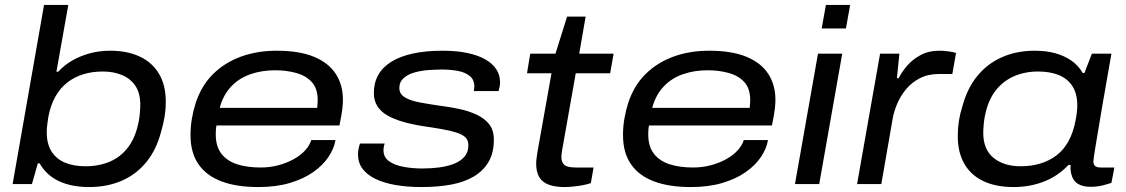

<svg xmlns="http://www.w3.org/2000/svg" viewBox="-20 -744 4551 776"><path d="M340 12Q270 12 219 -11.5Q168 -35 140 -84H133L109 0H31L158 -724H256L208 -454H215Q241 -482 274 -500.5Q307 -519 345 -529Q383 -539 426 -539Q494 -539 544.5 -515.5Q595 -492 622.5 -446Q650 -400 650 -333Q650 -301 645 -271.5Q640 -242 632 -215Q613 -140 572 -89.5Q531 -39 472 -13.5Q413 12 340 12ZM326 -72Q380 -72 424.5 -91Q469 -110 499 -150.5Q529 -191 541 -255Q544 -272 545 -284Q546 -296 546.5 -304.5Q547 -313 547 -320Q547 -367 527.5 -396.5Q508 -426 473.5 -440.5Q439 -455 396 -455Q353 -455 317 -444Q281 -433 252 -410.5Q223 -388 203.5 -353Q184 -318 175 -270Q173 -255 171.5 -244Q170 -233 169.5 -225Q169 -217 169 -209Q169 -162 188.5 -131.5Q208 -101 243 -86.5Q278 -72 326 -72Z M1024 12Q936 12 875 -11Q814 -34 782 -80.5Q750 -127 750 -198Q750 -234 756 -267Q762 -300 771 -328Q794 -398 841 -444.5Q888 -491 953.5 -515Q1019 -539 1098 -539Q1190 -539 1249 -514.5Q1308 -490 1337 -445.5Q1366 -401 1366 -341Q1366 -328 1364 -307Q1362 -286 1352 -237H855Q853 -227 852.5 -218Q852 -209 852 -201Q852 -152 875 -122.5Q898 -93 938.5 -80Q979 -67 1033 -67Q1072 -67 1106.5 -76.5Q1141 -86 1168.5 -101.5Q1196 -117 1214 -137Q1232 -157 1238 -178H1336Q1330 -143 1307.5 -109.5Q1285 -76 1246 -48.5Q1207 -21 1151.5 -4.5Q1096 12 1024 12ZM868 -308H1262Q1263 -317 1263.5 -325Q1264 -333 1264 -340Q1264 -386 1240.5 -412Q1217 -438 1177.5 -449Q1138 -460 1092 -460Q1038 -460 992 -444Q946 -428 914 -394Q882 -360 868 -308Z M1683 12Q1627 12 1580 4Q1533 -4 1498.5 -20.5Q1464 -37 1445.5 -61.5Q1427 -86 1427 -120Q1427 -131 1429 -142Q1431 -153 1435 -164H1535Q1533 -160 1531.5 -152Q1530 -144 1530 -137Q1530 -108 1553 -92Q1576 -76 1612 -69.5Q1648 -63 1687 -63Q1723 -63 1756.5 -67.5Q1790 -72 1816 -82.5Q1842 -93 1857.5 -111Q1873 -129 1873 -157Q1873 -178 1860.5 -189.5Q1848 -201 1824 -208.5Q1800 -216 1766.5 -222Q1733 -228 1691 -234Q1646 -241 1609.5 -251.5Q1573 -262 1546.5 -277Q1520 -292 1505.5 -314.5Q1491 -337 1491 -368Q1491 -409 1508.5 -440.5Q1526 -472 1561 -494Q1596 -516 1648 -527.5Q1700 -539 1769 -539Q1825 -539 1868 -530Q1911 -521 1940.5 -504.5Q1970 -488 1985.5 -464.5Q2001 -441 2001 -412Q2001 -403 1999.5 -395Q1998 -387 1995 -376H1895Q1896 -381 1896.5 -386Q1897 -391 1897 -395Q1897 -422 1878.5 -437Q1860 -452 1830 -457.5Q1800 -463 1766 -463Q1743 -463 1713.5 -461Q1684 -459 1656.5 -451.5Q1629 -444 1611.5 -428.5Q1594 -413 1594 -388Q1594 -364 1616.5 -350.5Q1639 -337 1676.5 -330Q1714 -323 1756 -317Q1796 -312 1834.5 -304Q1873 -296 1905.5 -281Q1938 -266 1957 -242Q1976 -218 1976 -179Q1976 -127 1955 -90.5Q1934 -54 1895.5 -31Q1857 -8 1803.5 2Q1750 12 1683 12Z M2262 12Q2224 12 2198 2.5Q2172 -7 2159.5 -28Q2147 -49 2147 -83Q2147 -94 2149 -107Q2151 -120 2153 -134L2209 -448H2110L2123 -527H2225L2272 -677H2347L2321 -527H2460L2446 -448H2307L2253 -143Q2251 -133 2250 -124.5Q2249 -116 2249 -109Q2249 -88 2261 -77.5Q2273 -67 2307 -67H2379L2368 -4Q2354 1 2335 4.5Q2316 8 2296.5 10Q2277 12 2262 12Z M2772 12Q2684 12 2623 -11Q2562 -34 2530 -80.5Q2498 -127 2498 -198Q2498 -234 2504 -267Q2510 -300 2519 -328Q2542 -398 2589 -444.5Q2636 -491 2701.5 -515Q2767 -539 2846 -539Q2938 -539 2997 -514.5Q3056 -490 3085 -445.5Q3114 -401 3114 -341Q3114 -328 3112 -307Q3110 -286 3100 -237H2603Q2601 -227 2600.5 -218Q2600 -209 2600 -201Q2600 -152 2623 -122.5Q2646 -93 2686.5 -80Q2727 -67 2781 -67Q2820 -67 2854.5 -76.5Q2889 -86 2916.5 -101.5Q2944 -117 2962 -137Q2980 -157 2986 -178H3084Q3078 -143 3055.5 -109.5Q3033 -76 2994 -48.5Q2955 -21 2899.5 -4.5Q2844 12 2772 12ZM2616 -308H3010Q3011 -317 3011.5 -325Q3012 -333 3012 -340Q3012 -386 2988.5 -412Q2965 -438 2925.5 -449Q2886 -460 2840 -460Q2786 -460 2740 -444Q2694 -428 2662 -394Q2630 -360 2616 -308Z M3301 -629 3318 -724H3416L3399 -629ZM3193 0 3286 -527H3384L3291 0Z M3444 0 3537 -527H3615L3605 -428H3612Q3624 -452 3645.5 -477.5Q3667 -503 3700 -521Q3733 -539 3775 -539Q3795 -539 3813 -536.5Q3831 -534 3844 -530L3829 -445H3776Q3731 -445 3698 -428Q3665 -411 3642.5 -384Q3620 -357 3606.5 -325.5Q3593 -294 3588 -265L3542 0Z M4076 12Q4005 12 3954.5 -12Q3904 -36 3877.5 -82Q3851 -128 3851 -194Q3851 -226 3855.5 -255Q3860 -284 3869 -312Q3889 -387 3930 -437Q3971 -487 4030 -513Q4089 -539 4162 -539Q4208 -539 4244.5 -529Q4281 -519 4309.5 -499.5Q4338 -480 4356 -449H4363L4393 -527H4472L4451 -407Q4442 -358 4434.5 -312.5Q4427 -267 4420.5 -228.5Q4414 -190 4409 -160.5Q4404 -131 4401.5 -113Q4399 -95 4399 -92Q4399 -79 4406 -73Q4413 -67 4429 -67H4484L4472 -5Q4461 -1 4438 5Q4415 11 4388 11Q4356 11 4336.5 -1Q4317 -13 4311 -37Q4308 -46 4307 -56Q4306 -66 4307 -77L4299 -78Q4257 -33 4200 -10.5Q4143 12 4076 12ZM4106 -72Q4148 -72 4184.5 -83Q4221 -94 4250 -116Q4279 -138 4298.5 -173.5Q4318 -209 4327 -257Q4330 -272 4331.5 -283Q4333 -294 4333.5 -302.5Q4334 -311 4334 -318Q4334 -365 4314.5 -395.5Q4295 -426 4259.5 -440.5Q4224 -455 4176 -455Q4122 -455 4077.5 -435.5Q4033 -416 4002.5 -376Q3972 -336 3960 -272Q3957 -255 3956 -243Q3955 -231 3954.5 -223Q3954 -215 3954 -207Q3954 -140 3995.5 -106Q4037 -72 4106 -72Z"/></svg>

Font: Archivo Expanded
Style: Italic
Weight: 400
Width: 7
Italic angle: -10°
Designer: Hector Gatti
Foundry: Omnibus-Type
Version: Version 2.001